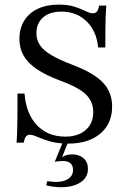

<svg xmlns="http://www.w3.org/2000/svg" viewBox="-20 -602 548 820"><path d="M271.8 11.3Q225 11.3 192.7 1.6Q160.5 -8.1 139.9 -17.3Q119.4 -26.6 106.5 -26.6Q96.8 -26.6 90.3 -18.1Q83.9 -9.7 81.5 7.3H50.8Q52.4 -10.5 53.2 -35.9Q54 -61.3 54.4 -101.6Q54.8 -141.9 54.8 -202.4H84.7Q91.1 -116.9 137.5 -67.7Q183.9 -18.5 258.9 -18.5Q313.7 -18.5 346 -46.8Q378.2 -75 378.2 -123.4Q378.2 -153.2 364.5 -176.6Q350.8 -200 319.8 -219.4Q288.7 -238.7 237.9 -257.3Q175.8 -280.6 137.5 -306.5Q99.2 -332.3 81 -364.1Q62.9 -396 62.9 -435.5Q62.9 -480.6 83.5 -513.7Q104 -546.8 141.5 -564.5Q179 -582.3 229.8 -582.3Q271.8 -582.3 299.6 -573Q327.4 -563.7 346 -554.4Q364.5 -545.2 377.4 -545.2Q387.9 -545.2 394.4 -553.2Q400.8 -561.3 403.2 -578.2H433.9Q432.3 -560.5 431.5 -538.7Q430.6 -516.9 430.2 -483.9Q429.8 -450.8 429.8 -399.2H399.2Q392.7 -468.5 350 -510.5Q307.3 -552.4 242.7 -552.4Q191.9 -552.4 163.7 -527.4Q135.5 -502.4 135.5 -459.7Q135.5 -431.5 150.4 -409.3Q165.3 -387.1 198.8 -366.9Q232.3 -346.8 287.9 -325.8Q379.8 -291.1 419.4 -249.6Q458.9 -208.1 458.9 -146.8Q458.9 -74.2 408.5 -31.5Q358.1 11.3 271.8 11.3ZM240.3 197.6Q223.4 197.6 206.5 195.2Q189.5 192.7 177.4 189.5L181.5 171.8Q187.9 172.6 198.8 173.8Q209.7 175 219.4 175Q252.4 175 272.2 161.3Q291.9 147.6 291.9 124.2Q291.9 104 280.2 94.8Q268.5 85.5 248.4 85.5Q237.9 85.5 228.2 86.7Q218.5 87.9 213.7 89.5L249.2 2.4H271.8L245.2 69.4Q254.8 62.9 265.3 60.1Q275.8 57.3 288.7 57.3Q317.7 57.3 336.7 73.8Q355.6 90.3 355.6 119.4Q355.6 155.6 324.2 176.6Q292.7 197.6 240.3 197.6Z"/></svg>

Font: Playfair
Style: Regular
Weight: 400
Designer: Claus Eggers Sørensen
Foundry: Claus Eggers Sørensen
Version: Version 2.001;gftools[0.9.30]